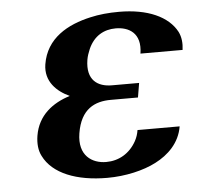

<svg xmlns="http://www.w3.org/2000/svg" viewBox="-44 -584 667 640"><g transform="rotate(-5 289.0 -264.0)"><path d="M70 -150C66 -125 68 -101 78 -82C108 -21 188 10 290 10C351 10 412 -4 454 -26C497 -48 536 -85 545 -140H404C402 -127 398 -115 392 -104C370 -64 333 -43 291 -43C244 -43 198 -72 210 -146C223 -227 271 -248 324 -248H415L423 -296H332C285 -296 247 -320 258 -388C260 -400 264 -411 269 -423C288 -466 322 -484 361 -484C404 -484 447 -462 436 -393H577C580 -415 578 -436 569 -454C541 -507 472 -538 377 -538C342 -538 310 -535 280 -528C204 -511 131 -472 117 -385C108 -328 147 -292 189 -273C131 -255 81 -218 70 -150Z"/></g></svg>

Font: Aerodynamic
Style: Obl
Weight: 500
Designer: Google
Version: Version 2.000980; 2014